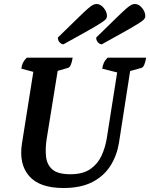

<svg xmlns="http://www.w3.org/2000/svg" viewBox="-20 -930 752 962"><path d="M298 12Q178 12 126 -48Q74 -108 90 -211L147 -570L87 -586Q89 -603 95 -615.5Q101 -628 114 -641H344Q341 -620 335 -606Q329 -592 321 -590L269 -575L214 -235Q206 -183 211 -143Q216 -103 243.5 -80Q271 -57 333 -57Q396 -57 433.5 -83.5Q471 -110 489.5 -151.5Q508 -193 515 -237L567 -567L492 -586Q495 -603 500.5 -615.5Q506 -628 519 -641H712Q709 -620 703 -606Q697 -592 689 -590L632 -574L576 -214Q566 -152 534 -100.5Q502 -49 444 -18.5Q386 12 298 12ZM298 -708Q288 -708 279 -717.5Q270 -727 270 -742Q332 -802 367 -836.5Q402 -871 420 -886.5Q438 -902 447 -906Q456 -910 464 -910Q483 -910 499.5 -890.5Q516 -871 516 -849Q516 -842 511 -835Q506 -828 486 -815Q466 -802 422 -777Q378 -752 298 -708ZM490 -708Q480 -708 471 -717.5Q462 -727 462 -742Q524 -802 559 -836.5Q594 -871 612 -886.5Q630 -902 639 -906Q648 -910 656 -910Q675 -910 691.5 -890.5Q708 -871 708 -849Q708 -842 703 -835Q698 -828 678 -815Q658 -802 614 -777Q570 -752 490 -708Z"/></svg>

Font: Petrona
Style: Bold Italic
Weight: 700
Italic angle: -9°
Designer: Ringo R. Seeber
Foundry: Ringo R. Seeber
Version: Version 2.001; ttfautohint (v1.8.3)